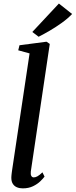

<svg xmlns="http://www.w3.org/2000/svg" viewBox="-20 -1053 427 1084"><path d="M154 -85Q152 -68 156.8 -59.8Q161.5 -51.5 170.5 -51.5Q180 -51.5 191.2 -57.5Q202.5 -63.5 219.5 -80L231.5 -56Q223.5 -45 207.2 -29.2Q191 -13.5 166.2 -1.5Q141.5 10.5 108 10.5Q90 10.5 75.2 4.2Q60.5 -2 52 -15.8Q43.5 -29.5 44 -52Q44 -57 44.8 -64Q45.5 -71 46.5 -79Q47.5 -87 48.5 -93.5L147 -751.5L83 -769L90 -797.5L242.5 -817.5L261 -805ZM198 -845.5 162.5 -872.5 312.5 -1033 387 -974Q363 -948.5 329.5 -924.5Q296 -900.5 261.5 -880.2Q227 -860 198 -845.5Z"/></svg>

Font: Merriweather 60pt Medium
Style: Italic
Weight: 500
Italic angle: -7.8°
Version: Version 2.101